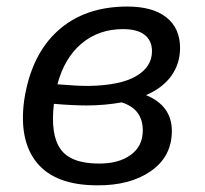

<svg xmlns="http://www.w3.org/2000/svg" viewBox="-20 -552 621 581"><path d="M421.9 -264.2Q500 -231.9 500 -155.8Q500 -78.6 436.8 -34.4Q373.5 9.8 272.9 8.8Q147.5 8.3 92 -59.1Q36.6 -126.5 53.2 -249Q74.2 -386.2 155.3 -459.2Q236.3 -532.2 365.2 -532.2Q442.4 -532.2 483.6 -499.3Q524.9 -466.3 524.9 -407.2Q524.9 -359.9 498.8 -323Q472.7 -286.1 421.9 -264.2ZM352.1 -463.9Q278.8 -463.9 226.8 -420.2Q174.8 -376.5 153.8 -296.9Q210.9 -292 248 -292Q343.8 -293.5 391.8 -321.5Q439.9 -349.6 439.9 -397Q439.9 -428.7 418 -446.3Q396 -463.9 352.1 -463.9ZM276.9 -57.1Q337.9 -56.2 375 -82.8Q412.1 -109.4 412.1 -157.2Q412.1 -222.2 348.1 -242.2Q296.9 -232.9 241.2 -232.9Q200.2 -232.9 143.1 -237.8Q132.3 -145 162.8 -101.3Q193.4 -57.6 276.9 -57.1Z"/></svg>

Font: Rawline Medium
Style: Italic
Weight: 500
Italic angle: -12°
Designer: Matt McInerney, Pablo Impallari, Rodrigo Fuenzalida
Foundry: Matt McInerney, Pablo Impallari, Rodrigo Fuenzalida
Version: Version 4.020;PS 004.020;hotconv 1.0.88;makeotf.lib2.5.64775